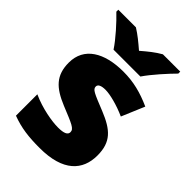

<svg xmlns="http://www.w3.org/2000/svg" viewBox="-227 -863 971 971"><g transform="rotate(45 258.5 -378.0)"><path d="M156 -606H348C379 -652 439 -718 473 -752V-766H349C314 -746 286 -723 251 -693C216 -723 191 -744 156 -766H30V-752C68 -716 126 -652 156 -606ZM477 -170C477 -267 431 -307 335 -346C243 -383 224 -390 224 -411C224 -426 241 -434 271 -434C304 -434 366 -418 421 -393L473 -516C404 -547 343 -563 270 -563C133 -563 42 -508 42 -400C42 -309 87 -266 179 -228C272 -190 297 -181 297 -157C297 -138 278 -129 235 -129C193 -129 113 -142 43 -174V-21C107 3 164 10 243 10C411 10 477 -65 477 -170Z"/></g></svg>

Font: Noto Sans Canadian Aboriginal Black
Style: Regular
Weight: 900
Designer: Monotype Design Team, Typotheque's Kevin King
Foundry: Monotype Imaging Inc.
Version: Version 2.004